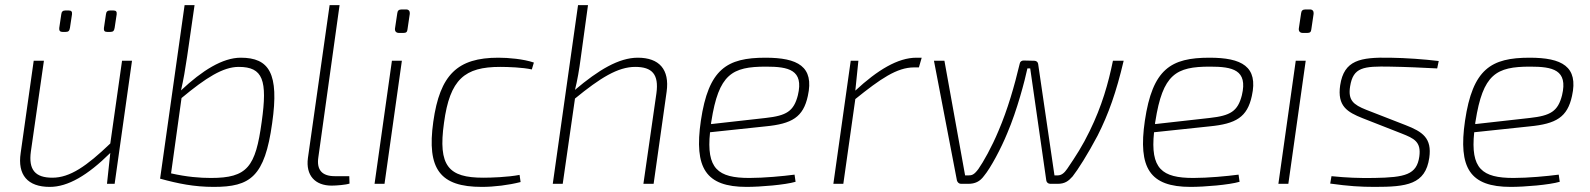

<svg xmlns="http://www.w3.org/2000/svg" viewBox="-20 -720 6229 752"><path d="M225 -595H237C248 -595 252 -599 254 -611L262 -664C263 -674 260 -679 249 -679H236C226 -679 221 -674 220 -664L212 -610C211 -599 216 -595 225 -595ZM400 -595H412C423 -595 427 -599 429 -611L437 -664C438 -674 435 -679 424 -679H411C401 -679 396 -674 395 -664L387 -610C386 -599 390 -595 400 -595ZM458 -482 412 -158C319 -69 254 -24 185 -24C118 -24 91 -55 101 -127L152 -482H112L61 -121C48 -35 88 12 175 12C246 12 323 -33 412 -121L399 0H429L497 -482Z M923 -494C852 -494 772 -444 689 -366C699 -410 705 -445 713 -499L742 -700H703L607 -20H608C677 -1 740 12 817 12C960 12 1017 -27 1046 -238C1074 -433 1034 -494 923 -494ZM1005 -243C981 -66 949 -23 806 -23C763 -23 712 -27 650 -41L691 -336C787 -416 854 -458 915 -458C1010 -458 1028 -406 1005 -243Z M1310 -700H1271L1186 -101C1177 -33 1214 7 1279 7C1297 7 1335 4 1349 -1L1348 -30H1291C1242 -30 1219 -54 1227 -105Z M1571 -683H1553C1542 -683 1537 -678 1536 -668L1527 -608C1526 -597 1532 -591 1543 -591H1560C1571 -591 1575 -595 1576 -605L1585 -666C1586 -676 1581 -683 1571 -683ZM1554 -482H1515L1447 0H1486Z M1932 -494C1772 -494 1703 -428 1677 -243C1651 -57 1704 12 1867 12C1916 12 1972 5 2019 -7L2015 -35C1968 -26 1903 -24 1873 -24C1737 -24 1695 -69 1719 -239C1742 -410 1800 -458 1939 -458C1970 -458 2027 -456 2063 -448L2071 -475C2030 -489 1971 -494 1932 -494Z M2478 -494C2404 -494 2324 -446 2232 -368C2241 -403 2249 -450 2254 -489L2283 -700H2244L2145 0H2184L2232 -334C2331 -415 2400 -458 2468 -458C2534 -458 2561 -429 2551 -355L2500 0H2540L2591 -361C2603 -448 2562 -494 2478 -494Z M2978 -494C2827 -494 2755 -450 2725 -247C2698 -62 2744 12 2904 12C2959 12 3055 4 3096 -8L3092 -36C3047 -30 2972 -23 2915 -23C2792 -23 2746 -59 2761 -202L2978 -225C3082 -235 3126 -261 3144 -344C3170 -460 3104 -494 2978 -494ZM3105 -347C3089 -284 3060 -267 2979 -258L2765 -234C2765 -238 2765 -241 2766 -244C2795 -430 2847 -459 2980 -459C3068 -459 3129 -447 3105 -347Z M3569 -494C3497 -494 3417 -446 3330 -365L3342 -482H3312L3244 0H3283L3330 -332C3428 -411 3493 -456 3560 -456H3579L3590 -494Z M3679 -482H3638L3728 -13C3730 -6 3736 0 3744 0H3772C3799 0 3818 -9 3834 -31C3860 -62 3901 -139 3925 -198C3964 -289 3994 -405 4004 -452H4015L4078 -13C4079 -6 4085 0 4094 0H4122C4151 0 4165 -11 4181 -29C4201 -54 4241 -117 4279 -189C4322 -274 4352 -359 4381 -482H4339C4321 -394 4296 -305 4248 -207C4220 -149 4194 -109 4160 -59C4149 -43 4138 -33 4122 -33H4110L4046 -470C4045 -477 4039 -482 4031 -482L3989 -483C3981 -483 3975 -478 3974 -471C3953 -383 3927 -292 3891 -208C3864 -143 3831 -85 3812 -58C3795 -35 3786 -33 3773 -33H3760Z M4717 -494C4566 -494 4494 -450 4464 -247C4437 -62 4483 12 4643 12C4698 12 4794 4 4835 -8L4831 -36C4786 -30 4711 -23 4654 -23C4531 -23 4485 -59 4500 -202L4717 -225C4821 -235 4865 -261 4883 -344C4909 -460 4843 -494 4717 -494ZM4844 -347C4828 -284 4799 -267 4718 -258L4504 -234C4504 -238 4504 -241 4505 -244C4534 -430 4586 -459 4719 -459C4807 -459 4868 -447 4844 -347Z M5111 -683H5093C5082 -683 5077 -678 5076 -668L5067 -608C5066 -597 5072 -591 5083 -591H5100C5111 -591 5115 -595 5116 -605L5125 -666C5126 -676 5121 -683 5111 -683ZM5094 -482H5055L4987 0H5026Z M5424 -494C5308 -496 5244 -485 5229 -386C5217 -304 5257 -281 5317 -257L5470 -197C5518 -178 5547 -165 5539 -107C5529 -36 5484 -25 5362 -23C5303 -22 5254 -24 5195 -30L5190 -1C5262 9 5308 12 5364 12C5489 12 5563 3 5578 -102C5589 -179 5552 -204 5485 -230L5331 -290C5281 -310 5259 -327 5268 -382C5280 -457 5320 -461 5425 -459C5488 -458 5550 -455 5609 -452L5615 -481C5557 -488 5488 -493 5424 -494Z M5971 -494C5820 -494 5748 -450 5718 -247C5691 -62 5737 12 5897 12C5952 12 6048 4 6089 -8L6085 -36C6040 -30 5965 -23 5908 -23C5785 -23 5739 -59 5754 -202L5971 -225C6075 -235 6119 -261 6137 -344C6163 -460 6097 -494 5971 -494ZM6098 -347C6082 -284 6053 -267 5972 -258L5758 -234C5758 -238 5758 -241 5759 -244C5788 -430 5840 -459 5973 -459C6061 -459 6122 -447 6098 -347Z"/></svg>

Font: Exo 2 Extra Light
Style: Italic
Weight: 250
Italic angle: -8°
Designer: Natanael Gama
Version: Version 1.001;PS 001.001;hotconv 1.0.88;makeotf.lib2.5.64775